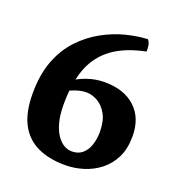

<svg xmlns="http://www.w3.org/2000/svg" viewBox="-120 -738 788 847"><g transform="rotate(20 274.5 -314.5)"><path d="M183.1 -306.6Q180.2 -275.9 180.2 -242.2Q180.2 -191.9 189.7 -157Q199.2 -122.1 214.6 -100.1Q230 -78.1 248 -68.1Q266.1 -58.1 284.2 -58.1Q314 -58.1 333.5 -74.5Q353 -90.8 362.5 -119.4Q372.1 -147.9 372.1 -180.2Q372.1 -231.9 354.5 -263.4Q336.9 -294.9 310.5 -310.1Q284.2 -325.2 256.3 -325.2Q233.4 -325.2 205.1 -315.4Q193.8 -311.5 183.1 -306.6ZM191.9 -361.8Q213.4 -373.5 233.4 -380.4Q273.9 -395 317.4 -395Q409.2 -395 461.7 -346.4Q514.2 -297.9 514.2 -211.9Q514.2 -153.8 493.7 -112.3Q473.1 -70.8 438.7 -43.9Q404.3 -17.1 362.3 -4.2Q320.3 8.8 277.3 8.8Q201.2 8.8 146.7 -17.1Q92.3 -43 63.7 -97.9Q35.2 -152.8 35.2 -240.2Q35.2 -329.1 60.5 -395Q85.9 -460.9 129.2 -506.3Q172.4 -551.8 224.4 -580.3Q276.4 -608.9 330.3 -622.6Q384.3 -636.2 431.2 -638.2Q439 -629.9 442.1 -616.5Q445.3 -603 444.3 -585Q350.1 -565.9 292.2 -523.9Q234.4 -481.9 207 -413.1Q197.8 -389.6 191.9 -361.8Z"/></g></svg>

Font: Abu Sayed
Style: Regular
Weight: 400
Designer: Jayed Ahsan Saad
Foundry: Codepotro
Version: Codepotro Abu Sayed;Version 0.800